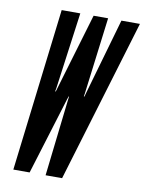

<svg xmlns="http://www.w3.org/2000/svg" viewBox="-83 -794 645 853"><g transform="rotate(10 239.0 -367.5)"><path d="M37 0H110.5L217.5 -347.5L222.5 -362.5H224.5L222.5 -347.5L182.5 0H257L478.5 -735H395L295 -386.5L292 -374.5H289L291 -386.5L335 -735H269.5L166 -386.5L162.5 -374.5H159.5L162 -386.5L209.5 -735H125.5Z"/></g></svg>

Font: League Gothic SemiCondensed Italic
Style: Regular
Weight: 400
Width: 4
Designer: The League of Moveable Type
Version: Version 1.600; ttfautohint (v1.8.3)